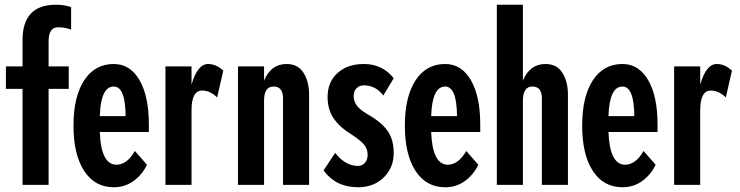

<svg xmlns="http://www.w3.org/2000/svg" viewBox="-20 -780 3120 810"><path d="M75 -610Q75 -760 215 -760Q253 -760 280 -750V-655Q254 -665 225 -665Q185 -665 185 -605V-500H270V-405H185V0H75V-405H5V-500H75Z M460 -510Q529 -510 568.5 -442Q608 -374 608 -255V-223H401Q406 -87 470 -85Q516 -85 549 -143L600 -85Q580 -43 543.5 -16.5Q507 10 460 10Q380 10 335 -59Q290 -128 290 -250Q290 -372 335 -441Q380 -510 460 -510ZM401 -290H510Q509 -415 460 -415Q405 -415 401 -290Z M896 -369Q866 -398 833 -398Q788 -398 788 -315V0H678V-500H788V-423Q813 -510 858 -510Q892 -510 922 -482Z M1174 -365Q1174 -415 1134 -415Q1094 -415 1094 -355V0H984V-500H1094V-440Q1123 -510 1189 -510Q1237 -510 1260.5 -473Q1284 -436 1284 -380V0H1174Z M1515 -510Q1593 -510 1641 -450L1597 -377Q1565 -420 1515 -420Q1496 -420 1484 -407.5Q1472 -395 1472 -376Q1472 -354 1484 -336.5Q1496 -319 1529 -299Q1589 -265 1615 -228Q1641 -191 1641 -134Q1641 -73 1599 -31.5Q1557 10 1490 10Q1397 10 1345 -61L1394 -135Q1437 -80 1490 -80Q1508 -80 1519.5 -93Q1531 -106 1531 -127Q1531 -149 1518.5 -166.5Q1506 -184 1467 -210Q1414 -242 1388 -280Q1362 -318 1362 -371Q1362 -434 1404 -472Q1446 -510 1515 -510Z M1858 -510Q1927 -510 1966.5 -442Q2006 -374 2006 -255V-223H1799Q1804 -87 1868 -85Q1914 -85 1947 -143L1998 -85Q1978 -43 1941.5 -16.5Q1905 10 1858 10Q1778 10 1733 -59Q1688 -128 1688 -250Q1688 -372 1733 -441Q1778 -510 1858 -510ZM1799 -290H1908Q1907 -415 1858 -415Q1803 -415 1799 -290Z M2076 0V-760H2186V-440Q2215 -510 2281 -510Q2329 -510 2352.5 -473Q2376 -436 2376 -380V0H2266V-365Q2266 -415 2226 -415Q2186 -415 2186 -355V0Z M2606 -510Q2675 -510 2714.5 -442Q2754 -374 2754 -255V-223H2547Q2552 -87 2616 -85Q2662 -85 2695 -143L2746 -85Q2726 -43 2689.5 -16.5Q2653 10 2606 10Q2526 10 2481 -59Q2436 -128 2436 -250Q2436 -372 2481 -441Q2526 -510 2606 -510ZM2547 -290H2656Q2655 -415 2606 -415Q2551 -415 2547 -290Z M3042 -369Q3012 -398 2979 -398Q2934 -398 2934 -315V0H2824V-500H2934V-423Q2959 -510 3004 -510Q3038 -510 3068 -482Z"/></svg>

Font: Gully ECD Medium
Style: Regular
Weight: 500
Width: 2
Designer: jaikishan Patel
Foundry: MagicType
Version: Version 1.000;Glyphs 3.2 (3242)